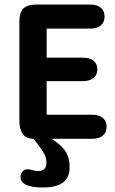

<svg xmlns="http://www.w3.org/2000/svg" viewBox="-20 -616 512 852"><path d="M187 -489H379Q410 -489 427 -503Q444 -517 444 -543Q444 -568 427 -582Q410 -596 379 -596H143Q102 -596 84 -578.5Q66 -561 66 -519V-77Q66 -46 80 -23Q94 0 130 0H388Q419 0 436 -14Q453 -28 453 -53Q453 -79 436 -93Q419 -107 388 -107H187V-256H348Q378 -256 395 -270Q412 -284 412 -308Q412 -333 395 -346.5Q378 -360 348 -360H187ZM209 0H129Q147 24 160 41Q173 58 179.5 73Q186 88 186 106Q186 124 177 133.5Q168 143 149 143Q143 143 137 142Q131 141 124 139Q112 136 109 135.5Q106 135 102 135Q89 135 80 145Q71 155 71 169Q71 192 96 204Q121 216 169 216Q230 216 259.5 194Q289 172 289 126Q289 85 271.5 57Q254 29 209 0Z"/></svg>

Font: Beiruti
Style: Bold
Weight: 700
Designer: Arlette Boutros
Foundry: Boutros
Version: Version 1.41